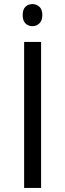

<svg xmlns="http://www.w3.org/2000/svg" viewBox="-20 -919 319 939"><path d="M98 0V-714H181V0ZM91 -845Q91 -873 104.5 -886Q118 -899 139 -899Q158 -899 172.5 -886Q187 -873 187 -845Q187 -818 172.5 -804.5Q158 -791 139 -791Q118 -791 104.5 -804.5Q91 -818 91 -845Z"/></svg>

Font: Stephens Clock
Style: Regular
Weight: 400
Designer: Peter Wiegel (catfonts.de) with slight modifications by DT1.org
Version: Version 0.9.1